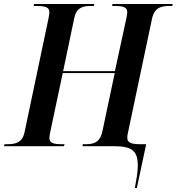

<svg xmlns="http://www.w3.org/2000/svg" viewBox="-43 -734 887 964"><path d="M634 210H644L691 -10H660C614 -10 596 -19 596 -43C596 -49 597 -60 601 -75L720 -639C732 -696 766 -704 807 -704H822L824 -714H522L520 -704H535C580 -704 596 -695 596 -673C596 -666 594 -655 591 -640L534 -377H274L330 -644C341 -696 373 -704 413 -704H428L430 -714H128L126 -704H141C189 -704 205 -695 205 -673C205 -667 203 -655 200 -639L80 -69C69 -18 35 -10 -6 -10H-20L-23 0H278L281 -10H266C223 -10 205 -17 205 -42C205 -48 207 -60 209 -70L272 -367H533L471 -74C459 -18 426 -10 388 -10H373L371 0H530C624 0 648 27 649 96C649 133 641 172 634 210Z"/></svg>

Font: Noto Serif Display SemiCondensed SemiBold
Style: Italic
Weight: 600
Width: 4
Italic angle: -12°
Designer: Monotype Design Team
Foundry: Monotype Imaging Inc.
Version: Version 2.009